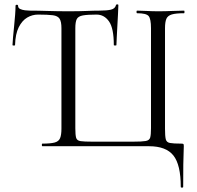

<svg xmlns="http://www.w3.org/2000/svg" viewBox="-20 -674 908 885"><path d="M813.2 187Q813.2 85.4 779.3 42.7Q745.4 0 667 0H175.6Q172.8 0 172.8 -6Q172.8 -12 175.6 -12Q212.8 -12 231.7 -17Q250.6 -22 256.9 -37Q263.2 -52 263.2 -81V-544Q263.2 -574 254.9 -587.3Q246.6 -600.6 223.9 -603.7Q201.2 -606.8 155.8 -606.8Q128.8 -606.8 105.4 -593.1Q82 -579.4 66.4 -548.5Q50.8 -517.6 49.4 -466.2Q49.4 -464 43.5 -464.1Q37.6 -464.2 37.6 -466.4Q38 -478.8 40.1 -502.3Q42.2 -525.8 45 -553Q47.8 -580.2 49.7 -605.4Q51.6 -630.6 51.6 -647Q51.6 -652 57.5 -652Q63.4 -652 63.4 -647Q63.4 -637 73.1 -632.5Q82.8 -628 95.5 -626.5Q108.2 -625 117.2 -625Q155.2 -625 200.2 -623.5Q245.2 -622 295 -622Q347.4 -622 378.8 -623.5Q410.2 -625 438.8 -625Q472.4 -625 491.4 -629.5Q510.4 -634 514.4 -650Q515.4 -654 520.5 -654Q525.6 -654 525.6 -650Q525.4 -634.8 523.9 -609.1Q522.4 -583.4 521 -555.1Q519.6 -526.8 518.2 -502.7Q516.8 -478.6 516.6 -466.4Q516.6 -464.2 510.6 -464.2Q504.6 -464.2 504.6 -466.4Q504.6 -543.8 482.5 -575.3Q460.4 -606.8 425 -606.8Q383.4 -606.8 362 -602.9Q340.6 -599 333.9 -586.1Q327.2 -573.2 327.2 -544V-83Q327.2 -52 330.9 -39Q334.6 -26 351.1 -23.5Q367.6 -21 406 -21H593Q634.4 -21 651.5 -24Q668.6 -27 672.3 -40Q676 -53 676 -83V-544Q676 -587 665.1 -600Q654.2 -613 612 -613Q609.2 -613 609.2 -619Q609.2 -625 612 -625Q632.2 -625 656.7 -623.5Q681.2 -622 710 -622Q742.8 -622 773.3 -623.5Q803.8 -625 828.2 -625Q830.4 -625 830.4 -619Q830.4 -613 828.2 -613Q791.2 -613 772.3 -607.5Q753.4 -602 747 -587.5Q740.6 -573 740.6 -544V-81Q740.6 -47 744 -32.5Q747.4 -18 763.3 -15Q779.2 -12 815.8 -12Q824 -12 825.6 -10Q827.2 -8 827.2 0Q827.2 13.8 826.3 31.4Q825.4 49 824.9 84.3Q824.4 119.6 824.4 187Q824.4 191 818.8 191Q813.2 191 813.2 187Z"/></svg>

Font: Cormorant Infant Light
Style: Regular
Weight: 300
Designer: Christian Thalmann (Catharsis Fonts)
Foundry: Catharsis Fonts
Version: Version 4.001